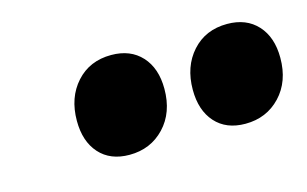

<svg xmlns="http://www.w3.org/2000/svg" viewBox="-41 -885 589 368"><g transform="rotate(-15 253.5 -701.0)"><path d="M99 -693Q99 -739 125.5 -768.5Q152 -798 195 -798Q233 -798 255 -774Q277 -750 277 -709Q277 -662 249.5 -633Q222 -604 180 -604Q142 -604 120.5 -628Q99 -652 99 -693ZM329 -693Q329 -739 355.5 -768.5Q382 -798 425 -798Q463 -798 485 -774Q507 -750 507 -709Q507 -662 479.5 -633Q452 -604 410 -604Q372 -604 350.5 -628Q329 -652 329 -693Z"/></g></svg>

Font: Bitter Pro Black
Style: Italic
Weight: 900
Italic angle: -9°
Designer: Sol Matas, and Bitter project Authors
Foundry: Sol Matas
Version: Version 1.010